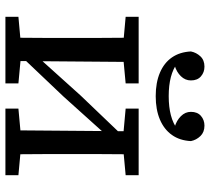

<svg xmlns="http://www.w3.org/2000/svg" viewBox="-53 -722 775 709"><g transform="rotate(90 334.5 -367.5)"><path d="M42 0V-48L152 -58H180L288 -48V0ZM381 0V-48L490 -58H518L627 -48V0ZM119 0Q119 -31 119.5 -68Q120 -105 120 -144.5Q120 -184 120 -218V-274Q120 -309 120 -348Q120 -387 119.5 -424.5Q119 -462 119 -492H209L205 0ZM186 -56 164 -107H179L333 -278L486 -438L504 -384H489L337 -215ZM461 0 465 -492H550Q550 -462 549.5 -424.5Q549 -387 549 -348Q549 -309 549 -274V-218Q549 -184 549 -144.5Q549 -105 549.5 -68Q550 -31 550 0ZM42 -444V-492H288V-444L181 -434H153ZM381 -444V-492H627V-444L519 -434H491ZM335 -555Q285 -555 248.5 -570.5Q212 -586 192 -615Q172 -644 170 -685Q174 -705 188 -720Q202 -735 226 -735Q247 -735 262 -722Q277 -709 277 -685Q277 -664 261.5 -648Q246 -632 222 -625L211 -636Q234 -619 264.5 -611Q295 -603 335 -603Q375 -603 405.5 -611Q436 -619 459 -636L449 -625Q425 -632 409 -648Q393 -664 393 -685Q393 -709 408 -722Q423 -735 444 -735Q468 -735 482.5 -720Q497 -705 501 -685Q499 -644 478.5 -615Q458 -586 421.5 -570.5Q385 -555 335 -555Z"/></g></svg>

Font: Source Serif 4
Style: Regular
Weight: 400
Designer: Frank Grießhammer
Foundry: Adobe Systems Incorporated
Version: Version 4.004;hotconv 1.0.116;makeotfexe 2.5.65601